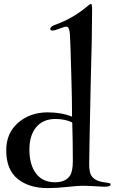

<svg xmlns="http://www.w3.org/2000/svg" viewBox="-20 -1011 588 986"><path d="M447 -991Q453 -991 453 -965Q453 -826 446 -591Q438 -213 438 -168Q438 -125 450 -107.5Q462 -90 485 -82Q498 -77 515 -75Q532 -73 540 -71Q548 -69 548 -63Q548 -52 515 -52Q508 -52 469.5 -54.5Q431 -57 402 -57Q381 -57 325.5 -51Q270 -45 224 -45Q129 -45 70.5 -92.5Q12 -140 12 -239Q12 -328 73.5 -381Q135 -434 225 -434Q295 -434 350 -412Q350 -495 347 -597Q344 -699 342 -767L339 -835Q336 -869 326 -873Q324 -874 321 -874Q311 -874 285.5 -864Q260 -854 250 -854Q238 -854 238 -863Q238 -872 256 -881Q260 -883 274.5 -888Q289 -893 310.5 -903Q332 -913 359 -929Q384 -944 405 -960Q426 -976 434.5 -983.5Q443 -991 447 -991ZM354 -183Q354 -289 351 -382Q315 -400 265 -400Q201 -400 166 -358Q131 -316 131 -243Q131 -165 165 -120Q199 -75 263 -75Q315 -75 338 -107Q354 -129 354 -183Z"/></svg>

Font: Henny Penny
Style: Regular
Weight: 400
Designer: Olga Umpeleva
Foundry: Brownfox
Version: Version 1.001